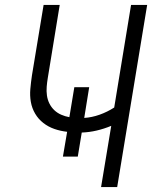

<svg xmlns="http://www.w3.org/2000/svg" viewBox="-20 -755 640 775"><path d="M388 0 429 -247Q400 -235 370 -228Q340 -221 310 -220L294 -123H234L251 -223Q224 -226 199.5 -234.5Q175 -243 155 -258.5Q135 -274 122 -296Q109 -318 104.5 -343.5Q100 -369 102.5 -396.5Q105 -424 109 -451L156 -735H221L173 -441Q170 -423 168.5 -405Q167 -387 169.5 -369.5Q172 -352 179.5 -337Q187 -322 199 -310.5Q211 -299 227 -292Q243 -285 260 -282L280 -403H340L320 -279Q351 -281 382 -292Q413 -303 441 -321L509 -735H574L453 0Z"/></svg>

Font: Iosevka Light Extended Oblique
Style: Regular
Weight: 300
Width: 7
Italic angle: -9°
Monospace: yes
Designer: Belleve Invis
Foundry: Belleve Invis
Version: Version 32.5.0; ttfautohint (v1.8.4)